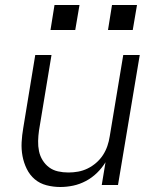

<svg xmlns="http://www.w3.org/2000/svg" viewBox="-20 -740 640 768"><path d="M221 8Q193 8 166 1Q139 -6 119 -23Q99 -40 87 -64.5Q75 -89 70 -116Q65 -143 66.5 -171Q68 -199 73 -228L121 -520H186L136 -218Q133 -197 132.5 -176Q132 -155 136 -135.5Q140 -116 150.5 -99Q161 -82 176.5 -70.5Q192 -59 212 -54.5Q232 -50 254 -50Q273 -50 292.5 -53.5Q312 -57 330.5 -66Q349 -75 365 -89Q381 -103 392 -120Q403 -137 409.5 -156Q416 -175 419 -195L473 -520H539L452 0H387L402 -91Q388 -68 368 -48.5Q348 -29 323.5 -16Q299 -3 273 2.5Q247 8 221 8ZM511 -620H412L428 -720H528ZM281 -620H182L198 -720H298Z"/></svg>

Font: Iosevka SS04 Lt Ex Obl
Style: Regular
Weight: 300
Width: 7
Italic angle: -9°
Monospace: yes
Designer: Belleve Invis
Foundry: Belleve Invis
Version: Version 19.0.0; ttfautohint (v1.8.4)